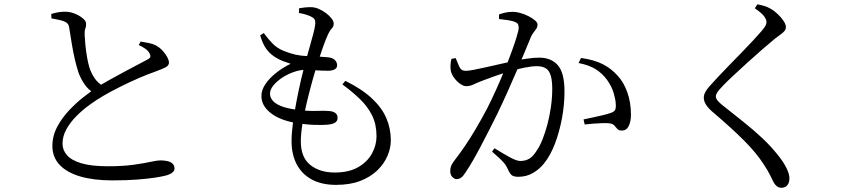

<svg xmlns="http://www.w3.org/2000/svg" viewBox="-20 -817 4040 898"><path d="M628.9 -606.6 637.8 -622.7Q658.3 -619.5 677.2 -615.5Q696.1 -611.6 709.2 -604.5Q727.3 -594.7 741 -579.5Q754.8 -564.2 762.5 -549.5Q770.2 -534.7 770.2 -524.2Q770.2 -509.9 753 -501.4Q735.9 -493 705.6 -481.8Q674.6 -471.4 630.4 -452.3Q586.3 -433.2 541.6 -410.8Q496.9 -388.5 462.2 -368.1Q432.7 -351 399.5 -327Q366.2 -303.1 337.4 -274Q308.6 -245 290.5 -212.4Q272.4 -179.8 272.4 -144.8Q272.4 -115.6 293 -91.5Q313.6 -67.5 359.9 -53.5Q406.3 -39.4 484.4 -39.4Q555.5 -39.4 604.7 -46.4Q653.8 -53.3 684.5 -60.1Q715.3 -66.9 729.7 -66.9Q747.5 -66.9 762.7 -63.6Q777.9 -60.2 787 -51.7Q796.1 -43.2 796.1 -28.5Q796.1 -18.2 785.9 -9.8Q775.6 -1.5 759.7 3Q741.7 8 707.9 13.4Q674.1 18.7 623.6 22.7Q573.1 26.7 505.5 26.7Q417.9 26.7 355.2 8.3Q292.5 -10.2 258.7 -46.1Q225 -82.1 225 -134.3Q225 -181.4 247.5 -223.7Q270 -266 303.7 -301.5Q337.3 -337.1 371 -363.1Q404.7 -389.2 426.1 -403.9Q453.3 -421.6 488.4 -441.3Q523.5 -461 558.4 -479.6Q593.3 -498.1 622 -513.3Q650.8 -528.5 666.9 -537.1Q679.7 -542.9 682.3 -549.1Q685 -555.3 680.4 -565.3Q674.1 -579.3 659.5 -589.1Q645 -598.9 628.9 -606.6ZM219.8 -751.8Q239.8 -757.6 254.3 -760Q268.8 -762.3 283.6 -762.3Q307 -762.3 329.6 -753.2Q352.2 -744 367.4 -731.3Q382.6 -718.6 382.6 -706.7Q383.3 -693.8 379.2 -683.2Q375 -672.6 375.8 -655Q376.6 -635.7 379.2 -608.1Q381.9 -580.5 386.7 -552.1Q391.5 -523.6 397.5 -503.3Q406.9 -473.9 422.8 -450.7Q438.8 -427.4 466.3 -412.3L419.5 -381.9Q392.5 -397.5 375 -423.3Q357.6 -449.1 347.5 -476.4Q338.7 -502.4 330.6 -537Q322.5 -571.6 316.1 -610.2Q309.7 -648.8 304.1 -684.7Q302.7 -697.6 297.1 -705.2Q291.4 -712.7 276.4 -718.4Q263.9 -722.7 248 -725.7Q232.1 -728.8 220.6 -731.1Z M1378.1 -756.2 1379.1 -778.5Q1392 -780.8 1405.7 -782.1Q1419.5 -783.5 1434.4 -783.5Q1451.9 -783.5 1470.4 -775.6Q1488.9 -767.8 1505 -755.5Q1521.1 -743.3 1530.9 -730.3Q1540.8 -717.3 1540.8 -707.1Q1540.8 -692.8 1532.1 -684.3Q1523.5 -675.8 1514.5 -657.1Q1503.9 -633.5 1492.2 -601.1Q1480.6 -568.6 1463.7 -515.5Q1453.7 -484.4 1440.7 -437.9Q1427.8 -391.5 1415.3 -339.4Q1402.7 -287.4 1394.8 -239Q1386.9 -190.6 1386.9 -156.3Q1386.9 -80.8 1431.4 -45.4Q1475.9 -10.1 1545.7 -10.1Q1611.7 -10.1 1655.1 -35.1Q1698.5 -60.2 1719.8 -99.1Q1741 -138 1741 -179.7Q1741 -235.1 1720.5 -276.7Q1700.1 -318.2 1664.1 -353Q1628.2 -387.8 1581.4 -422.2L1595.2 -438.9Q1672.7 -400.5 1719.4 -356.8Q1766 -313.2 1787 -264.4Q1807.9 -215.5 1807.9 -160.7Q1807.9 -124.7 1792.3 -88Q1776.7 -51.3 1744.9 -20.3Q1713 10.6 1665.1 29.2Q1617.2 47.7 1551.8 47.7Q1484.4 47.7 1437.8 22.3Q1391.2 -3.2 1367.4 -49.2Q1343.6 -95.3 1343.6 -155.9Q1343.6 -194.1 1350.3 -243.9Q1357 -293.7 1367.3 -346.3Q1377.5 -399 1388.3 -445.6Q1399.1 -492.2 1407.3 -522.6Q1418 -561 1428 -596.2Q1438.1 -631.4 1445.4 -659.2Q1452.7 -687.1 1454.2 -702.3Q1455.8 -720.8 1450.1 -728.2Q1444.3 -735.5 1430.8 -741.4Q1418.8 -746.6 1404.4 -750.6Q1389.9 -754.6 1378.1 -756.2ZM1213.9 -662.4Q1233.3 -635.5 1254.2 -613.9Q1275.1 -592.3 1305.4 -579.7Q1361.8 -556.2 1414.8 -554.8Q1467.8 -553.4 1512.3 -549.2Q1535.6 -547.3 1546.2 -536.3Q1556.8 -525.3 1556.8 -511.7Q1556.8 -499.9 1547 -493.6Q1537.1 -487.3 1518.6 -486.1Q1507.1 -485.6 1486 -486.6Q1464.9 -487.6 1443.3 -489Q1421.8 -490.3 1407.5 -490.3Q1382.5 -490.3 1353.7 -480.2Q1325 -470.2 1299.7 -453.5Q1274.4 -436.9 1258.6 -417.3Q1242.7 -397.6 1242.7 -378.7Q1242.7 -363.8 1253.4 -348.9Q1264.1 -333.9 1291.7 -322Q1319.4 -310.2 1370.5 -303.2Q1421.6 -296.9 1460.6 -298.3Q1499.6 -299.7 1519.1 -297.7Q1537.1 -296.7 1548 -288.8Q1558.9 -280.9 1558.9 -265.5Q1558.9 -252.1 1548.4 -244.2Q1537.8 -236.3 1509.6 -233.6Q1487.4 -231.8 1448.4 -233.1Q1409.3 -234.4 1362.6 -242.1Q1287.2 -255.4 1244.9 -289.3Q1202.6 -323.2 1202.6 -368.1Q1202.6 -395.5 1220.9 -423Q1239.3 -450.5 1270.5 -475.5Q1301.7 -500.5 1339.2 -518.7Q1320.1 -524.7 1302.7 -531.5Q1285.3 -538.3 1265.6 -550.5Q1238.5 -568.5 1222.9 -592Q1207.3 -615.4 1196.8 -651.9Z M2292.5 -123.6Q2332.7 -98.9 2364.5 -81.5Q2396.4 -64.1 2413.4 -64.1Q2436.8 -64.1 2455.3 -74.7Q2473.7 -85.2 2492.6 -116.2Q2505.7 -135.3 2517.9 -166.4Q2530.2 -197.6 2540.5 -236.1Q2550.7 -274.6 2556.8 -317.6Q2562.9 -360.6 2562.9 -403.5Q2562.9 -457.8 2547.4 -482.6Q2532 -507.4 2490.5 -507.4Q2466.3 -507.4 2431.9 -500.4Q2397.6 -493.4 2361.1 -482.5Q2324.6 -471.7 2293 -460.5Q2261.5 -449.4 2242.4 -441.9Q2209.5 -429.5 2194 -421.7Q2178.5 -414 2160.4 -414Q2147.8 -414 2132.2 -424.9Q2116.7 -435.9 2104.8 -452Q2092.8 -468.1 2088.8 -484Q2086.4 -495.6 2087 -511.8Q2087.5 -528 2091.4 -541.6L2111.1 -545.4Q2119.4 -524.9 2128 -505.3Q2136.7 -485.7 2157.8 -485.7Q2171.7 -485.7 2197.9 -490.9Q2224.1 -496.1 2256.5 -503.3Q2288.8 -510.5 2322.3 -518.2Q2355.7 -526 2384.7 -532Q2405.9 -537 2441.2 -542.2Q2476.5 -547.4 2502.3 -547.4Q2558 -547.4 2589.1 -511.8Q2620.2 -476.2 2620.2 -388.4Q2620.2 -328.1 2608.5 -264.6Q2596.8 -201 2575.7 -145.5Q2554.6 -89.9 2524.6 -52.6Q2502.8 -25.3 2472.3 -7.7Q2441.8 9.9 2403.8 9.9Q2379.2 9.9 2370.2 -0.6Q2361.2 -11.1 2351.4 -33.2Q2347.8 -41 2342.2 -48.8Q2336.6 -56.6 2322.9 -70.2Q2309.1 -83.8 2281.4 -107.7ZM2314 -728V-749.5Q2326.3 -754.1 2342.6 -757.9Q2358.9 -761.7 2379.3 -761.7Q2394.2 -761.7 2413.7 -756.3Q2433.3 -750.9 2451.5 -741.5Q2469.7 -732.2 2481.8 -722Q2494 -711.9 2494 -702.4Q2494 -691.4 2488.5 -682.8Q2483.1 -674.3 2475.9 -665.5Q2468.8 -656.7 2463.2 -644.1Q2452.6 -618.9 2435.7 -577.8Q2418.8 -536.7 2397.3 -486.6Q2375.8 -436.4 2352.1 -383.8Q2328.4 -331.2 2304.9 -282.4Q2284.3 -240.9 2264.4 -201.9Q2244.6 -163 2226 -128Q2207.5 -93 2190.3 -63.4Q2173.1 -33.8 2157.1 -10.1Q2146 7.4 2136.6 14Q2127.3 20.7 2115.7 20.7Q2105.5 20.7 2095.7 10.8Q2085.9 1 2085.9 -16.4Q2085.9 -29.2 2089.3 -39.3Q2092.7 -49.5 2102.4 -62.2Q2130.2 -98.1 2154.7 -134.2Q2179.2 -170.3 2204.5 -213.1Q2229.8 -255.8 2258.2 -309.3Q2277.8 -347.9 2298.7 -393.8Q2319.5 -439.7 2338.8 -486.9Q2358 -534.1 2373 -575.4Q2388.1 -616.7 2397 -646.6Q2406 -676.5 2406 -686.9Q2406 -695.6 2403.3 -702.4Q2400.6 -709.2 2390.2 -713.4Q2378.8 -719.3 2355.4 -722.7Q2332.1 -726.1 2314 -728ZM2685.9 -522.2 2697.6 -545.9Q2758.8 -537.4 2799 -516.9Q2839.3 -496.4 2869.2 -462.5Q2897.1 -433 2914 -385.4Q2931 -337.8 2931 -280.4Q2931 -249.7 2920.9 -228.2Q2910.7 -206.6 2888.5 -206.4Q2874.3 -206.4 2867.7 -213.5Q2861.2 -220.5 2854.4 -228.9Q2847.7 -237.4 2832.9 -239.8Q2822.6 -241.7 2800.7 -241.2Q2778.7 -240.6 2755.3 -238.8Q2731.8 -237 2714.6 -234.8L2709.3 -258.5Q2727.5 -262.4 2752.4 -267.6Q2777.3 -272.9 2800.4 -278.5Q2823.6 -284.1 2836.7 -288.9Q2852.9 -294.5 2857.2 -303.4Q2861.4 -312.4 2859.9 -331.8Q2859.1 -351.6 2850.2 -382Q2841.3 -412.3 2819.2 -443.5Q2797.8 -473.1 2766.6 -493Q2735.3 -512.8 2685.9 -522.2Z M3510.4 -778.3 3522.3 -796.8Q3539.7 -793.5 3554.4 -789.2Q3569.1 -784.9 3583.6 -776.5Q3601.2 -766.8 3617.5 -751.1Q3633.9 -735.5 3644.7 -719.3Q3655.6 -703.1 3655.6 -690.7Q3655.6 -680.6 3650 -673.2Q3644.5 -665.8 3633.3 -657.7Q3622.1 -649.7 3604.4 -636.1Q3579.5 -615.7 3544.8 -585.5Q3510.2 -555.3 3474.1 -522.6Q3438.1 -489.9 3408.3 -462Q3378.5 -434.1 3363.3 -418.1Q3341.9 -396.1 3335 -385.4Q3328.1 -374.7 3328.1 -366.3Q3328.1 -356.1 3336.7 -345.9Q3345.4 -335.8 3361.9 -322.7Q3413.5 -281.6 3459.8 -244.8Q3506 -207.9 3546.9 -169.5Q3587.7 -131 3623 -85.8Q3644.1 -59.3 3658.2 -31.5Q3672.2 -3.8 3672.2 17.9Q3672.2 31 3667.9 40.6Q3663.5 50.2 3655.2 55.7Q3646.8 61.2 3634.4 61.2Q3622.2 61.2 3613.3 53.8Q3604.4 46.5 3598.9 36.8Q3591.3 22.2 3581.6 1.9Q3571.9 -18.4 3551.1 -49.8Q3516.4 -103.3 3458.9 -160.8Q3401.3 -218.4 3310.6 -295.5Q3291.8 -312.1 3281.7 -328.1Q3271.7 -344.2 3271.7 -360.3Q3271.7 -373.4 3279.1 -386.9Q3286.4 -400.4 3297.9 -412.9Q3313.3 -430.6 3337.9 -456.8Q3362.5 -483 3392.2 -513.5Q3421.9 -543.9 3451 -573.7Q3480.1 -603.5 3503.9 -629.4Q3527.8 -655.3 3541.8 -671.7Q3555.1 -687.3 3560 -696.2Q3564.9 -705.1 3564.9 -713.7Q3564.9 -726.2 3553.3 -741.6Q3541.6 -756.9 3510.4 -778.3Z"/></svg>

Font: Source Han Serif JP VF
Style: Regular
Weight: 250
Designer: Ryoko NISHIZUKA 西塚涼子 (kana & ideographs); Frank Grießhammer (Latin, Greek & Cyrillic); Wenlong ZHANG 张文龙 (bopomofo); San
Foundry: Adobe
Version: Version 2.001;hotconv 1.1.0;makeotfexe 2.6.0